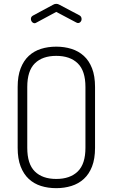

<svg xmlns="http://www.w3.org/2000/svg" viewBox="-20 -974 587 1000"><path d="M169 -856Q167 -855 165 -854Q163 -853 161 -853Q153 -853 147 -859.5Q141 -866 141 -876Q141 -887 152 -893L256 -949Q264 -954 273 -954Q282 -954 290 -949L394 -894Q405 -888 405 -874Q405 -866 399.5 -860Q394 -854 386 -854Q384 -854 381.5 -855Q379 -856 377 -857L273 -912ZM273 6Q230 6 193.5 -5.5Q157 -17 130 -42Q103 -67 87.5 -107Q72 -147 72 -204V-521Q72 -578 87.5 -618Q103 -658 130 -683Q157 -708 193.5 -719.5Q230 -731 273 -731Q315 -731 352 -719.5Q389 -708 416.5 -683Q444 -658 459.5 -618Q475 -578 475 -521V-204Q475 -147 459.5 -107Q444 -67 416.5 -42Q389 -17 352 -5.5Q315 6 273 6ZM425 -521Q425 -605 385 -644Q345 -683 273 -683Q201 -683 161.5 -644Q122 -605 122 -521V-204Q122 -120 161.5 -81Q201 -42 273 -42Q345 -42 385 -81Q425 -120 425 -204Z"/></svg>

Font: AkaAcidDosis
Style: Light
Weight: 300
Designer: Edgar Tolentino, Pablo Impallari, Igino Marini, Aka-Acid
Foundry: Edgar Tolentino, Pablo Impallari, Igino Marini, Aka-Acid
Version: Version 1.007